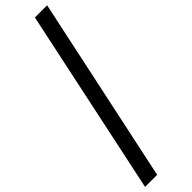

<svg xmlns="http://www.w3.org/2000/svg" viewBox="-375 -811 1045 1045"><g transform="rotate(-45 148.0 -288.0)"><path d="M-13 250 215 -826H309L80 250Z"/></g></svg>

Font: League Gothic Italic
Style: Regular
Weight: 400
Designer: Tyler Finck
Foundry: The League of Moveable Type
Version: Version 1.001;PS 001.001;hotconv 1.0.56;makeotf.lib2.0.21325